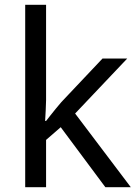

<svg xmlns="http://www.w3.org/2000/svg" viewBox="-20 -780 574 800"><path d="M172 -363Q172 -347 170.5 -321Q169 -295 168 -276H172Q178 -284 190 -299Q202 -314 214.5 -329.5Q227 -345 236 -355L407 -536H510L293 -307L525 0H419L233 -250L172 -197V0H85V-760H172Z"/></svg>

Font: lhindi85
Style: Book
Weight: 400
Designer: Jelle Bosma - Monotype Design Team
Foundry: Monotype Imaging Inc.
Version: Version 2.003